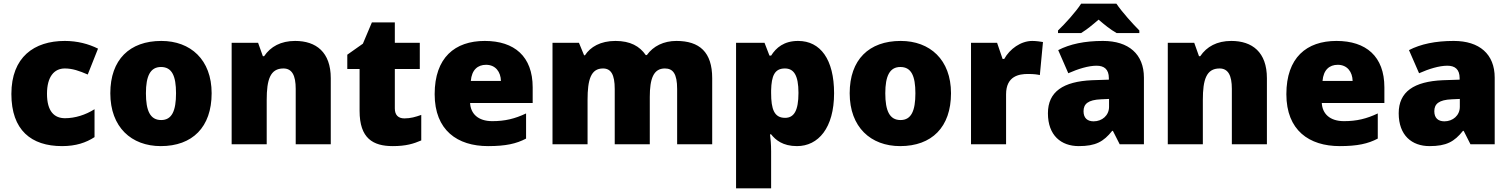

<svg xmlns="http://www.w3.org/2000/svg" viewBox="-20 -786 8227 1046"><path d="M318 10C394 10 449 -9 495 -39V-191C446 -160 389 -142 334 -142C276 -142 236 -179 236 -275C236 -368 275 -413 333 -413C375 -413 412 -400 458 -380L514 -521C462 -547 401 -563 333 -563C166 -563 42 -475 42 -274C42 -77 150 10 318 10Z M1133 -278C1133 -461 1018 -563 859 -563C686 -563 581 -461 581 -278C581 -93 696 10 856 10C1028 10 1133 -93 1133 -278ZM775 -278C775 -372 799 -421 857 -421C917 -421 939 -372 939 -278C939 -183 917 -132 858 -132C798 -132 775 -183 775 -278Z M1588 -563C1510 -563 1454 -532 1419 -480H1412L1386 -553H1242V0H1433V-242C1433 -352 1452 -413 1524 -413C1571 -413 1591 -375 1591 -302V0H1782V-360C1782 -502 1702 -563 1588 -563Z M2183 -141C2150 -141 2131 -159 2131 -195V-410H2267V-553H2131V-664H2006L1957 -548L1872 -488V-410H1939V-182C1939 -32 2012 10 2120 10C2192 10 2233 -3 2275 -21V-160C2244 -149 2217 -141 2183 -141Z M2621 -563C2458 -563 2348 -472 2348 -273C2348 -76 2472 10 2639 10C2735 10 2793 -3 2846 -31V-168C2785 -139 2731 -126 2662 -126C2584 -126 2544 -167 2541 -225H2882V-310C2882 -479 2782 -563 2621 -563ZM2628 -433C2680 -433 2708 -394 2709 -345H2545C2550 -406 2583 -433 2628 -433Z M3665 -563C3596 -563 3539 -535 3504 -486H3498C3465 -534 3414 -563 3333 -563C3251 -563 3196 -530 3167 -485H3162L3134 -553H2990V0H3181V-242C3181 -352 3199 -413 3265 -413C3308 -413 3329 -381 3329 -301V0H3520V-258C3520 -357 3540 -413 3602 -413C3646 -413 3669 -385 3669 -301V0H3860V-360C3860 -502 3791 -563 3665 -563Z M4328 -563C4251 -563 4208 -526 4181 -483H4172L4145 -553H3990V240H4181V38C4181 -1 4178 -29 4175 -54H4181C4205 -24 4244 10 4322 10C4438 10 4524 -89 4524 -278C4524 -462 4450 -563 4328 -563ZM4256 -413C4304 -413 4330 -377 4330 -280C4330 -182 4305 -144 4257 -144C4198 -144 4181 -191 4181 -279V-294C4183 -373 4200 -413 4256 -413Z M5161 -278C5161 -461 5046 -563 4887 -563C4714 -563 4609 -461 4609 -278C4609 -93 4724 10 4884 10C5056 10 5161 -93 5161 -278ZM4803 -278C4803 -372 4827 -421 4885 -421C4945 -421 4967 -372 4967 -278C4967 -183 4945 -132 4886 -132C4826 -132 4803 -183 4803 -278Z M5604 -563C5541 -563 5481 -519 5451 -465H5442L5412 -553H5270V0H5461V-272C5461 -372 5532 -383 5580 -383C5615 -383 5632 -380 5645 -377L5662 -557C5651 -559 5625 -563 5604 -563Z M6062 -766H5870C5840 -720 5782 -656 5744 -620V-606H5870C5905 -628 5930 -649 5965 -679C6000 -649 6028 -626 6063 -606H6187V-620C6153 -654 6093 -720 6062 -766ZM5989 -563C5889 -563 5809 -546 5745 -513L5800 -387C5854 -411 5910 -428 5954 -428C5995 -428 6021 -409 6021 -360V-352L5929 -349C5773 -342 5689 -287 5689 -169C5689 -48 5761 10 5857 10C5949 10 5992 -14 6039 -73H6043L6080 0H6212V-363C6212 -491 6129 -563 5989 -563ZM5978 -245 6022 -247V-204C6022 -157 5984 -125 5938 -125C5905 -125 5883 -142 5883 -180C5883 -220 5908 -242 5978 -245Z M6688 -563C6610 -563 6554 -532 6519 -480H6512L6486 -553H6342V0H6533V-242C6533 -352 6552 -413 6624 -413C6671 -413 6691 -375 6691 -302V0H6882V-360C6882 -502 6802 -563 6688 -563Z M7261 -563C7098 -563 6988 -472 6988 -273C6988 -76 7112 10 7279 10C7375 10 7433 -3 7486 -31V-168C7425 -139 7371 -126 7302 -126C7224 -126 7184 -167 7181 -225H7522V-310C7522 -479 7422 -563 7261 -563ZM7268 -433C7320 -433 7348 -394 7349 -345H7185C7190 -406 7223 -433 7268 -433Z M7900 -563C7800 -563 7720 -546 7656 -513L7711 -387C7765 -411 7821 -428 7865 -428C7906 -428 7932 -409 7932 -360V-352L7840 -349C7684 -342 7600 -287 7600 -169C7600 -48 7672 10 7768 10C7860 10 7903 -14 7950 -73H7954L7991 0H8123V-363C8123 -491 8040 -563 7900 -563ZM7889 -245 7933 -247V-204C7933 -157 7895 -125 7849 -125C7816 -125 7794 -142 7794 -180C7794 -220 7819 -242 7889 -245Z"/></svg>

Font: Noto Sans Lao UI Blk
Style: Regular
Weight: 900
Designer: Monotype Design Team
Foundry: Monotype Imaging Inc.
Version: Version 2.000